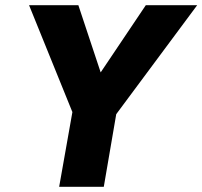

<svg xmlns="http://www.w3.org/2000/svg" viewBox="-20 -720 780 740"><path d="M542 -700 368 -441 282 -700H92L259 -288L208 0H380L428 -280L740 -700Z"/></svg>

Font: Jost* 700 Bold Italic
Style: Bold Italic
Weight: 700
Italic angle: -10°
Version: Version 3.200; ttfautohint (v0.97) -l 8 -r 50 -G 200 -x 14 -